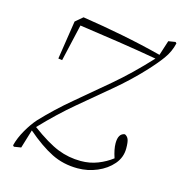

<svg xmlns="http://www.w3.org/2000/svg" viewBox="-82 -559 631 659"><g transform="rotate(15 233.5 -230.0)"><path d="M89 -324 110 -461 136 -483Q208 -472 279.5 -458Q351 -444 421 -426L438 -479L463 -483L467 -479Q460 -448 441 -422Q422 -396 392 -364Q348 -317 296.5 -274Q245 -231 189 -184Q133 -137 76 -77Q133 -35 172 -19.5Q211 -4 254 -4Q286 -4 314 -15Q342 -26 364 -43Q354 -73 354 -94Q354 -129 377 -132Q386 -128 390 -118.5Q394 -109 394 -86Q394 -54 373 -29.5Q352 -5 319 9Q286 23 250 23Q199 23 157 2Q115 -19 65 -62L45 4L20 8L16 4Q23 -24 39.5 -52.5Q56 -81 73 -100Q121 -151 175.5 -196.5Q230 -242 289.5 -292.5Q349 -343 411 -410Q343 -422 273.5 -432.5Q204 -443 133 -453L103 -322Z"/></g></svg>

Font: Source Serif Pro ExtraLight
Style: Italic
Weight: 200
Italic angle: -12°
Designer: Frank Grießhammer
Foundry: Adobe Systems Incorporated
Version: Version 3.001;hotconv 1.0.111;makeotfexe 2.5.65597